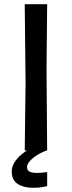

<svg xmlns="http://www.w3.org/2000/svg" viewBox="-20 -717 344 916"><path d="M98 1 102 -320 98 -697H205L202 -389L205 0ZM138 179Q93 179 64.5 160.5Q36 142 36 101Q36 75 53 51.5Q70 28 96.5 9Q123 -10 151 -21L205 0Q163 15 136 38Q109 61 109 80Q109 96 121.5 102Q134 108 155 108Q171 108 188 106Q205 104 205 104V171Q205 171 186 175Q167 179 138 179Z"/></svg>

Font: Ruda SemiBold
Style: Regular
Weight: 600
Designer: Mariela Monsalve and Angelina Sanchez
Foundry: Mariela Monsalve and Angelina Sanchez
Version: Version 2.001